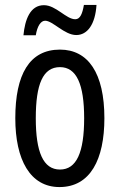

<svg xmlns="http://www.w3.org/2000/svg" viewBox="-20 -748 485 778"><path d="M75 -605H125C131 -642 145 -664 163 -664C194 -664 241 -606 289 -606C334 -606 366 -649 371 -728H320C314 -693 305 -670 285 -670C248 -670 207 -727 158 -727C102 -727 81 -668 75 -605ZM403 -269C403 -452 337 -547 223 -547C99 -547 42 -446 42 -269C42 -101 102 10 221 10C346 10 403 -102 403 -269ZM125 -269C125 -407 154 -476 223 -476C290 -476 321 -407 321 -269C321 -130 290 -61 223 -61C155 -61 125 -132 125 -269Z"/></svg>

Font: Noto Sans Gujarati UI ExtraCondensed
Style: Regular
Weight: 400
Width: 2
Designer: Jelle Bosma - Monotype Design Team, Universal Thirst
Foundry: Monotype Imaging Inc.
Version: Version 2.106